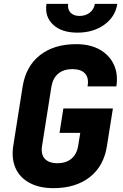

<svg xmlns="http://www.w3.org/2000/svg" viewBox="-20 -970 640 1000"><path d="M258 10Q185 10 134 -17.5Q83 -45 61 -94.5Q39 -144 49 -210L98 -520Q115 -625 188 -682.5Q261 -740 377 -740Q449 -740 499 -712Q549 -684 572.5 -634.5Q596 -585 586 -520H436Q444 -564 423 -587Q402 -610 357 -610Q312 -610 284 -587Q256 -564 248 -520L199 -210Q192 -167 213 -143.5Q234 -120 279 -120Q324 -120 352 -143.5Q380 -167 387 -210L398 -278H290L310 -405H568L537 -210Q521 -105 447.5 -47.5Q374 10 258 10ZM383 -800Q301 -800 256.5 -841.5Q212 -883 222 -950H335Q331 -922 347 -904.5Q363 -887 394 -887Q426 -887 448 -904.5Q470 -922 474 -950H591Q581 -883 523.5 -841.5Q466 -800 383 -800Z"/></svg>

Font: JetBrains Mono ExtraBold
Style: Italic
Weight: 800
Italic angle: -9°
Monospace: yes
Designer: Philipp Nurullin, Konstantin Bulenkov
Foundry: JetBrains
Version: Version 2.305; ttfautohint (v1.8.4.7-5d5b)